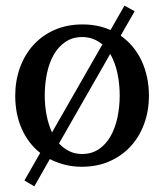

<svg xmlns="http://www.w3.org/2000/svg" viewBox="-20 -581 584 683"><path d="M405.8 -241.2Q405.8 -283.2 397.5 -321.5Q389.2 -359.9 372.1 -389.2L189.9 -70.8Q205.6 -53.7 225.8 -43.5Q246.1 -33.2 272 -33.2Q306.2 -33.2 331.5 -50.3Q356.9 -67.4 373.3 -96.2Q389.6 -125 397.7 -162.6Q405.8 -200.2 405.8 -241.2ZM344.2 -422.9Q330.1 -435.1 312 -442.1Q293.9 -449.2 272.9 -449.2Q238.3 -449.2 212.9 -432.1Q187.5 -415 171.1 -386.2Q154.8 -357.4 147 -319.8Q139.2 -282.2 139.2 -241.2Q139.2 -204.6 145.8 -171.1Q152.3 -137.7 165 -109.9ZM509.8 -240.2Q509.8 -187 492.9 -140.9Q476.1 -94.7 445.1 -60.8Q414.1 -26.9 369.9 -7.3Q325.7 12.2 271 12.2Q238.8 12.2 210.4 4.9Q182.1 -2.4 157.2 -15.1L102.1 82L66.9 61L123 -37.1Q80.1 -70.8 57.1 -123.3Q34.2 -175.8 34.2 -240.2Q34.2 -293.5 50.8 -339.8Q67.4 -386.2 98.6 -420.7Q129.9 -455.1 174.1 -474.6Q218.3 -494.1 273.9 -494.1Q301.8 -494.1 326.4 -489Q351.1 -483.9 373 -474.1L422.9 -561L459 -541L409.2 -454.1Q433.6 -437 452.4 -414.3Q471.2 -391.6 483.9 -364.3Q496.6 -336.9 503.2 -305.7Q509.8 -274.4 509.8 -240.2Z"/></svg>

Font: BabelStone Ogham
Style: Italic
Weight: 400
Italic angle: -30°
Designer: Andrew West
Foundry: BabelStone
Version: Version 2.02 March 14, 2022